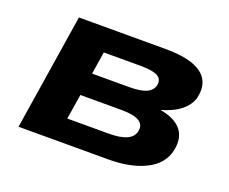

<svg xmlns="http://www.w3.org/2000/svg" viewBox="-88 -634 920 772"><g transform="rotate(20 372.0 -248.0)"><path d="M52 0 130 -496H501Q571 -496 615.5 -481Q660 -466 679 -435.5Q698 -405 688 -358Q683 -335 665 -314.5Q647 -294 619 -279.5Q591 -265 554 -256L559 -260Q627 -249 655.5 -215Q684 -181 672 -125Q659 -64 595.5 -32Q532 0 436 0ZM225 -98H402Q452 -98 479 -110.5Q506 -123 511 -148Q517 -177 493.5 -191Q470 -205 419 -205H242ZM257 -302H414Q465 -302 489.5 -313.5Q514 -325 519 -348Q524 -374 503 -386Q482 -398 429 -398H272Z"/></g></svg>

Font: Nunito Sans 10pt Expanded ExtraBold
Style: Italic
Weight: 800
Width: 7
Italic angle: -9°
Designer: Vernon Adams
Foundry: Vernon Adams
Version: Version 3.101;gftools[0.9.27]